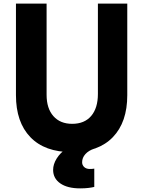

<svg xmlns="http://www.w3.org/2000/svg" viewBox="-20 -820 790 1059"><path d="M68 -800H237V-297Q237 -222 274.5 -179.5Q312 -137 378 -137Q446 -137 483 -180.5Q520 -224 520 -302V-800H682V-295Q682 -146 602.5 -63.5Q523 19 375 19Q227 19 147.5 -63.5Q68 -146 68 -295ZM422 219Q352 219 312.5 191.5Q273 164 273 117Q273 86 292.5 54.5Q312 23 346 0L422 -3L500 0Q469 10 451 30Q433 50 433 75Q433 91 444.5 101.5Q456 112 475 112Q484 112 489.5 111.5Q495 111 500 110V211Q488 214 468.5 216.5Q449 219 422 219Z"/></svg>

Font: Martian Mono SemiExpanded
Style: Bold
Weight: 700
Width: 6
Designer: Roman Shamin
Foundry: Evil Martians
Version: Version 1.000